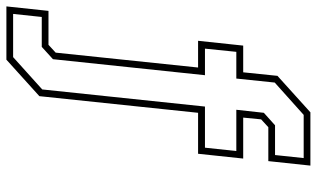

<svg xmlns="http://www.w3.org/2000/svg" viewBox="-240 -575 990 600"><g transform="rotate(90 255.0 -275.0)"><path d="M-25 200 -11 68.5H95L119.5 46L166 -399H82.5L97.5 -540H181L192 -647L306 -750H472.5L458.5 -618.5H352.5L328 -596L322.5 -540H450.5L435.5 -399H307.5L255.5 97L141.5 200ZM-1.5 179H133.5L234.5 88L288 -420.5H416.5L427 -518.5H298L307.5 -604.5L346.5 -639.5H439.5L449 -729H314L213 -638.5L200.5 -518.5H117L107 -420.5H190L140 54.5L101.5 89.5H8Z"/></g></svg>

Font: Tourney Expanded ExtraLight
Style: Regular
Weight: 200
Width: 7
Designer: Tyler Finck
Foundry: Etcetera Type Co
Version: Version 1.010; ttfautohint (v1.8.3)